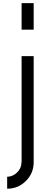

<svg xmlns="http://www.w3.org/2000/svg" viewBox="-20 -853 291 1207"><path d="M25 258.3Q60.8 257.5 87.9 230.8Q115 204.2 115 166.7H115.8V-500H191.7V166.7Q191.7 235.8 142.9 284.6Q94.2 333.3 25 333.3ZM191.7 -833.3V-666.7H115.8V-833.3Z"/></svg>

Font: 0xA000-Squarish
Style: Squareish
Weight: 400
Version: Version 0.1